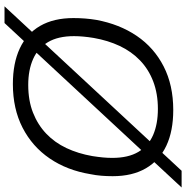

<svg xmlns="http://www.w3.org/2000/svg" viewBox="-7 -768 824 850"><g transform="rotate(90 405.0 -343.0)"><path d="M352 12Q260 12 194.5 -18.5Q129 -49 94.5 -109Q60 -169 60 -256Q60 -283 62 -308Q64 -333 68 -357Q87 -460 139 -536.5Q191 -613 274 -655.5Q357 -698 467 -698Q560 -698 625 -667.5Q690 -637 725 -577Q760 -517 760 -430Q760 -405 758 -380Q756 -355 751 -331Q734 -228 681.5 -151Q629 -74 545.5 -31Q462 12 352 12ZM356 -56Q425 -56 478.5 -77Q532 -98 571.5 -135.5Q611 -173 635.5 -225Q660 -277 671 -340Q673 -353 674.5 -364.5Q676 -376 677 -386.5Q678 -397 678.5 -407.5Q679 -418 679 -428Q679 -499 652.5 -543.5Q626 -588 577.5 -609Q529 -630 462 -630Q395 -630 341 -609.5Q287 -589 247.5 -551Q208 -513 183.5 -461Q159 -409 148 -346Q146 -334 144.5 -322.5Q143 -311 142 -300Q141 -289 140.5 -279Q140 -269 140 -259Q140 -188 166.5 -143.5Q193 -99 241.5 -77.5Q290 -56 356 -56ZM8 49 736 -735H810L82 49Z"/></g></svg>

Font: Archivo SemiBold Light
Style: Italic
Weight: 300
Italic angle: -10°
Version: Version 2.001